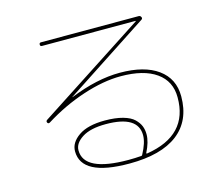

<svg xmlns="http://www.w3.org/2000/svg" viewBox="-106 -871 1212 1043"><g transform="rotate(-15 500.0 -349.5)"><path d="M572.3 6.8Q576.2 6.8 578.1 2Q610.4 -57.6 610.4 -99.6Q610.4 -210 429.7 -210Q342.8 -210 296.4 -180.2Q250 -150.4 250 -110.4Q250 9.8 500 9.8Q538.1 9.8 572.3 6.8ZM138.7 -296.9Q129.9 -292 125 -299.8Q120.1 -308.6 127.9 -314.5L731.4 -707Q732.4 -707 732.4 -709Q732.4 -710 731.4 -710H205.1Q195.3 -710 195.3 -720.2Q195.3 -730.5 205.1 -730.5H754.9Q763.7 -730.5 768.1 -721.2Q772.5 -711.9 761.7 -706.1L293 -399.4V-398.4H293.9Q446.3 -460 575.2 -460Q712.9 -460 789.1 -404.8Q865.2 -349.6 865.2 -250Q865.2 -113.3 772 -41.5Q678.7 30.3 500 30.3Q230.5 30.3 230.5 -110.4Q230.5 -159.2 281.7 -194.8Q333 -230.5 429.7 -230.5Q488.3 -230.5 530.3 -218.8Q572.3 -207 592.8 -187Q613.3 -167 621.6 -146Q629.9 -125 629.9 -99.6Q629.9 -56.6 601.6 -1Q600.6 0 602.1 1Q603.5 2 606.4 2Q845.7 -36.1 844.7 -250Q844.7 -340.8 774.4 -390.6Q704.1 -440.4 575.2 -440.4Q477.5 -440.4 361.8 -402.3Q246.1 -364.3 138.7 -296.9Z"/></g></svg>

Font: Rounded-X Mgen+ 1mn thin
Style: Regular
Weight: 100
Designer: [Source Han Sans]
Ryoko NISHIZUKA  (kana & ideographs); Paul D. Hunt (Latin, Greek & Cyrillic); Wenlong ZHANG  (bopomofo
Version: Version 1.059.20150602